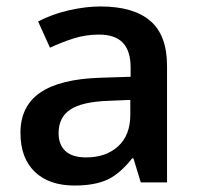

<svg xmlns="http://www.w3.org/2000/svg" viewBox="-20 -570 620 600"><path d="M419.9 0 397 -75.2H393.1Q354 -25.9 314.5 -8.1Q274.9 9.8 212.9 9.8Q133.3 9.8 88.6 -33.2Q43.9 -76.2 43.9 -154.8Q43.9 -238.3 106 -280.8Q168 -323.2 294.9 -327.1L388.2 -330.1V-358.9Q388.2 -410.6 364 -436.3Q339.8 -461.9 289.1 -461.9Q247.6 -461.9 209.5 -449.7Q171.4 -437.5 136.2 -420.9L99.1 -502.9Q143.1 -525.9 195.3 -537.8Q247.6 -549.8 293.9 -549.8Q397 -549.8 449.5 -504.9Q502 -460 502 -363.8V0ZM249 -78.1Q311.5 -78.1 349.4 -113Q387.2 -147.9 387.2 -210.9V-257.8L317.9 -254.9Q236.8 -252 200 -227.8Q163.1 -203.6 163.1 -153.8Q163.1 -117.7 184.6 -97.9Q206.1 -78.1 249 -78.1Z"/></svg>

Font: f1_51640          
Style: Regular
Weight: 600
Foundry: Ascender Corporation
Version: Version 1.10